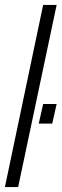

<svg xmlns="http://www.w3.org/2000/svg" viewBox="-23 -763 251 783"><path d="M-3 0 153 -743H208L51 0ZM135 -259 153 -339H208L190 -259Z"/></svg>

Font: Saira UltraCondensed
Style: Italic
Weight: 400
Width: 1
Italic angle: -12°
Designer: Hector Gatti with collaboration of the Omnibus-Type team
Foundry: Omnibus-Type
Version: Version 1.101